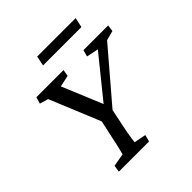

<svg xmlns="http://www.w3.org/2000/svg" viewBox="-194 -856 992 992"><g transform="rotate(-45 302.0 -359.5)"><path d="M231.4 -718.8H512.7L501 -665H220.7ZM546.9 -523.4 311.5 -248 299.8 -191.4Q280.3 -103.5 274.4 -49.8L339.8 -37.1L330.1 0H109.4L115.2 -37.1L186.5 -49.8Q193.4 -72.8 218.8 -191.4L230.5 -246.1L116.2 -523.4L69.3 -537.1L80.1 -573.2H278.3L272.5 -537.1L209 -523.4L300.8 -302.7L479.5 -523.4L414.1 -537.1L423.8 -573.2H604.5L599.6 -537.1Z"/></g></svg>

Font: Crimson Pro
Style: Italic
Weight: 400
Italic angle: -12°
Designer: Jacques Le Bailly
Foundry: Baron von Fonthausen
Version: Version 1.003